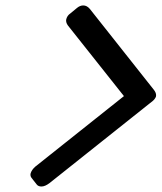

<svg xmlns="http://www.w3.org/2000/svg" viewBox="-20 -658 588 699"><path d="M536.1 -290.5Q536.1 -290.5 160.6 8.3Q144 21 130.9 21Q119.1 21 113.3 13.2L94.2 -11.2Q90.8 -16.1 90.8 -21.5Q90.8 -23.4 91.3 -25.9L91.8 -27.8Q95.7 -40 108.4 -51.3L431.2 -308.1L227.1 -565.4Q218.8 -577.1 221.2 -587.9L221.7 -589.4Q224.1 -598.1 231 -605L260.7 -629.4Q271.5 -638.2 283.2 -638.2Q296.4 -638.2 307.1 -625.5L540.5 -330.6Q548.3 -320.3 548.3 -311.5Q548.3 -309.6 547.9 -307.6V-306.6Q544.4 -297.4 536.1 -290.5Z"/></svg>

Font: Caudex
Style: Bold
Weight: 700
Italic angle: -13°
Version: Version 1.04